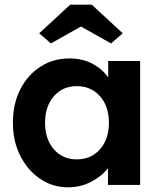

<svg xmlns="http://www.w3.org/2000/svg" viewBox="-20 -788 688 818"><path d="M270 10Q204 10 151 -26Q98 -62 66.5 -124Q35 -186 35 -265Q35 -346 66.5 -407.5Q98 -469 152.5 -504Q207 -539 276 -539Q332 -539 374 -516.5Q416 -494 441 -458V-528H577V0H440V-71Q412 -36 367.5 -13Q323 10 270 10ZM307 -109Q368 -109 406 -152Q444 -195 444 -265Q444 -335 406 -378Q368 -421 307 -421Q247 -421 209.5 -378Q172 -335 172 -265Q172 -195 209.5 -152Q247 -109 307 -109ZM197 -603 147 -646 279 -768H371L503 -646L453 -603L325 -675Z"/></svg>

Font: Lexend SemiBold
Style: Regular
Weight: 600
Designer: Bonnie Shaver-Troup, Thomas Jockin
Foundry: Lexend
Version: Version 1.005; ttfautohint (v1.8.3)